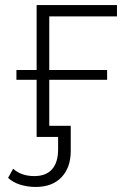

<svg xmlns="http://www.w3.org/2000/svg" viewBox="-20 -542 507 760"><path d="M175 -477H443V-522H125V-265H45V-226H125V0H210V49C210 83.7 202 110 186 128C170 146 146.7 155 116 155C81.3 155 53.3 145.3 32 126L12 162C24.7 174 40.7 183 60 189C79.3 195 99.7 198 121 198C165 198 199.2 185.2 223.5 159.5C247.8 133.8 260 99.3 260 56V-44H175V-226H404V-265H175Z"/></svg>

Font: Montserrat Custom ExtraLight
Style: Regular
Weight: 300
Designer: Julieta Ulanovsky
Foundry: Julieta Ulanovsky
Version: Version 7.200